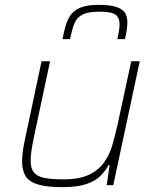

<svg xmlns="http://www.w3.org/2000/svg" viewBox="-20 -762 644 790"><path d="M237 8Q174 8 137.5 -2.5Q101 -13 86 -36.5Q71 -60 71 -97Q71 -117 74 -140Q77 -163 83 -190L151 -510H186L119 -195Q113 -166 109.5 -142.5Q106 -119 106 -102Q106 -69 119.5 -52.5Q133 -36 162.5 -30Q192 -24 241 -24Q307 -24 347 -43.5Q387 -63 409.5 -95.5Q432 -128 443 -167.5Q454 -207 463 -246L520 -510H555L446 0H419L431 -83H427Q414 -59 393 -38Q372 -17 335 -4.5Q298 8 237 8ZM237 -601Q243 -632 250.5 -657.5Q258 -683 272 -702Q286 -721 313 -731.5Q340 -742 385 -742Q433 -742 458.5 -733.5Q484 -725 494 -709.5Q504 -694 504 -672Q504 -656 501.5 -638.5Q499 -621 494 -601H463Q467 -620 469.5 -635Q472 -650 472 -663Q472 -689 455.5 -701.5Q439 -714 390 -714Q342 -714 318.5 -701.5Q295 -689 285.5 -664Q276 -639 268 -601Z"/></svg>

Font: Saira Thin Thin
Style: Italic
Weight: 250
Italic angle: -12°
Version: Version 1.101